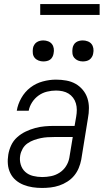

<svg xmlns="http://www.w3.org/2000/svg" viewBox="-20 -922 515 950"><path d="M188 8Q164 8 141 4.5Q118 1 96.5 -7.5Q75 -16 58 -30.5Q41 -45 31 -65.5Q21 -86 19 -109.5Q17 -133 21 -157Q25 -181 35.5 -203.5Q46 -226 65 -243Q84 -260 107 -271Q130 -282 154 -288.5Q178 -295 201.5 -297Q225 -299 248 -299H349L357 -345Q360 -362 360 -378.5Q360 -395 355.5 -410.5Q351 -426 341.5 -438.5Q332 -451 319 -459Q306 -467 290 -470.5Q274 -474 257 -474Q235 -474 212.5 -468.5Q190 -463 171 -449.5Q152 -436 139 -416Q126 -396 122 -374H63Q68 -406 85.5 -437Q103 -468 130.5 -489Q158 -510 191.5 -519Q225 -528 257 -528Q283 -528 308 -523.5Q333 -519 353.5 -507.5Q374 -496 389.5 -477.5Q405 -459 412.5 -436Q420 -413 420 -387.5Q420 -362 415 -336L382 -132Q378 -111 369.5 -90.5Q361 -70 347 -53Q333 -36 313.5 -23.5Q294 -11 273 -4Q252 3 230.5 5.5Q209 8 188 8ZM189 -46Q211 -46 233 -50.5Q255 -55 274.5 -67.5Q294 -80 306.5 -99.5Q319 -119 323 -141L340 -244H248Q232 -244 215 -243Q198 -242 181.5 -238.5Q165 -235 148 -229Q131 -223 116 -212.5Q101 -202 92 -186Q83 -170 80 -153Q76 -130 82.5 -108Q89 -86 105 -71.5Q121 -57 143.5 -51.5Q166 -46 189 -46ZM390 -618Q377 -618 366 -622.5Q355 -627 347.5 -636Q340 -645 338.5 -657.5Q337 -670 339 -683Q340 -691 344.5 -699.5Q349 -708 356.5 -713Q364 -718 372.5 -720Q381 -722 390 -722Q402 -722 414 -717.5Q426 -713 433 -704Q440 -695 442 -682.5Q444 -670 441 -657Q440 -649 435 -640.5Q430 -632 423 -627Q416 -622 407 -620Q398 -618 390 -618ZM194 -618Q182 -618 170.5 -622.5Q159 -627 151.5 -636Q144 -645 142.5 -657.5Q141 -670 143 -683Q144 -691 149 -699.5Q154 -708 161.5 -713Q169 -718 177.5 -720Q186 -722 194 -722Q207 -722 218.5 -717.5Q230 -713 237 -704Q244 -695 246 -682.5Q248 -670 245 -657Q244 -649 239.5 -640.5Q235 -632 228 -627Q221 -622 212 -620Q203 -618 194 -618ZM179 -848V-902H473V-848Z"/></svg>

Font: Iosevka QP Light
Style: Italic
Weight: 300
Italic angle: -9°
Designer: Belleve Invis
Foundry: Belleve Invis
Version: Version 20.0.0; ttfautohint (v1.8.4)